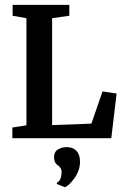

<svg xmlns="http://www.w3.org/2000/svg" viewBox="-20 -570 512 792"><path d="M31 0V-44L89 -53V-495L32 -505V-550H266V-505L195 -495V-54L357 -60L403 -193L461 -184L439 0ZM310 97Q310 134 286 166.5Q262 199 247 202L215 189L214 184Q234 175 234 138Q234 123 219 112Q203 102 203 79Q203 56 219 46.5Q235 37 253 37H256Q281 37 295.5 52.5Q310 68 310 97Z"/></svg>

Font: Aikya SemiBold
Style: Regular
Weight: 600
Designer: Neelakash Kshetrimayum (Latin subset based on Merriweather by Eben Sorkin)
Foundry: Brand New Type
Version: Version 1.00 b005